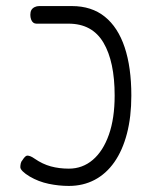

<svg xmlns="http://www.w3.org/2000/svg" viewBox="-20 -600 504 633"><path d="M207 13Q174 13 140.5 6Q107 -1 78 -18Q63 -27 55 -35Q47 -43 47 -49Q47 -55 48.5 -61.5Q50 -68 54 -72Q59 -80 63 -83.5Q67 -87 70 -87Q75 -87 81 -84.5Q87 -82 94 -77Q120 -59 147.5 -51.5Q175 -44 207 -44Q252 -44 286 -73Q320 -102 339 -156Q358 -210 358 -285Q358 -397 321 -459.5Q284 -522 206 -522H100Q94 -522 89.5 -525.5Q85 -529 82.5 -536Q80 -543 80 -551Q80 -561 83.5 -567Q87 -573 94 -576.5Q101 -580 109 -580H217Q282 -580 325.5 -545Q369 -510 391 -444Q413 -378 413 -285Q413 -215 398.5 -159.5Q384 -104 357 -65.5Q330 -27 292 -7Q254 13 207 13Z"/></svg>

Font: Fredoka SemiCondensed Light
Style: Regular
Weight: 300
Width: 4
Designer: Ben Nathan
Foundry: Milena B. Brandão, Ben Nathan
Version: Version 2.001